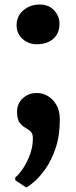

<svg xmlns="http://www.w3.org/2000/svg" viewBox="-20 -575 336 844"><path d="M141.5 -380.5Q105 -380.5 79 -404Q53 -427.5 53 -464Q53 -504.5 82.8 -529.8Q112.5 -555 153.5 -555Q195 -555 218.2 -529.2Q241.5 -503.5 241.5 -471Q241.5 -428 214 -404.2Q186.5 -380.5 141.5 -380.5ZM95 249 47 217V205Q63 192.5 81 165.8Q99 139 111.8 104.2Q124.5 69.5 124.5 33Q124.5 12 114 2.5Q103.5 -7 89.8 -14.5Q76 -22 65.5 -37Q55 -52 55 -84Q55 -119.5 80 -142.8Q105 -166 140 -166H145.5Q167 -166 189.5 -153.2Q212 -140.5 227.5 -114.8Q243 -89 243 -50Q243 21.5 224.8 75.2Q206.5 129 181 165.5Q155.5 202 131.5 222.8Q107.5 243.5 96 249Z"/></svg>

Font: Merriweather 20pt Black
Style: Regular
Weight: 900
Version: Version 2.100